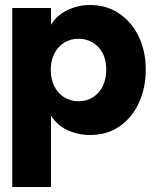

<svg xmlns="http://www.w3.org/2000/svg" viewBox="-20 -528 619 768"><path d="M29 220V-496H184V-429Q208 -468 250.5 -488Q293 -508 340 -508Q406 -508 456 -474.5Q506 -441 534.5 -382.5Q563 -324 563 -249Q563 -177 536 -117.5Q509 -58 459 -23Q409 12 340 12Q293 12 251 -7Q209 -26 184 -66V220ZM294 -123Q327 -123 352 -139Q377 -155 391 -183.5Q405 -212 405 -249Q405 -290 389.5 -317.5Q374 -345 349 -359Q324 -373 294 -373Q263 -373 238 -358Q213 -343 198 -315Q183 -287 183 -248Q183 -212 197 -183.5Q211 -155 236.5 -139Q262 -123 294 -123Z"/></svg>

Font: Rethink Sans ExtraBold
Style: Regular
Weight: 800
Designer: The Rethink Sans project authors (Hans Thiessen). DM Sans designed by Colophon Foundry.
Foundry: Rethink Communications LLC
Version: Version 1.001